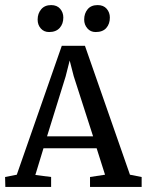

<svg xmlns="http://www.w3.org/2000/svg" viewBox="-32 -735 577 755"><path d="M161 -609Q141 -609 128.5 -623Q116 -637 116 -658Q116 -682 130 -698.5Q144 -715 169 -715Q192 -715 204.5 -700.5Q217 -686 217 -666Q217 -641 202.5 -625Q188 -609 161 -609ZM344 -609Q324 -609 311.5 -623.5Q299 -638 299 -658Q299 -682 312.5 -698.5Q326 -715 352 -715Q375 -715 387.5 -700.5Q400 -686 400 -666Q400 -641 386 -625Q372 -609 344 -609ZM-11 0 -12 -39 34 -48 211 -555H302L479 -48L525 -39V0H322V-39L381 -48L348 -152H139L107 -47L169 -39V0ZM226 -434 153 -199H334L258 -435L242 -497Z"/></svg>

Font: Aikya Medium
Style: Regular
Weight: 500
Designer: Neelakash Kshetrimayum (Latin subset based on Merriweather by Eben Sorkin)
Foundry: Brand New Type
Version: Version 1.00 b005